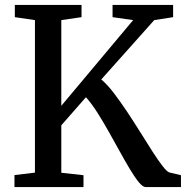

<svg xmlns="http://www.w3.org/2000/svg" viewBox="-20 -763 758 783"><path d="M39 0V-49L122.5 -59V-681L40.5 -693V-743H312.5V-693L230 -681V-331.5L523 -681L439 -693V-743H686V-693L609 -681L393 -439Q418 -418 445 -382.5Q472 -347 499.8 -305.2Q527.5 -263.5 553.8 -221.2Q580 -179 603 -143.2Q626 -107.5 643.8 -84.8Q661.5 -62 671.5 -59.5L718 -48.5V0H574.5Q562.5 0 546 -20Q529.5 -40 509.8 -73Q490 -106 467.8 -146.5Q445.5 -187 422.2 -228.2Q399 -269.5 375.8 -305.8Q352.5 -342 330.5 -366.5L230 -252V-58.5L320.5 -48.5V0Z"/></svg>

Font: Merriweather 20pt
Style: Regular
Weight: 400
Version: Version 2.100